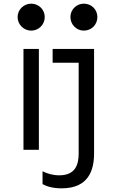

<svg xmlns="http://www.w3.org/2000/svg" viewBox="-20 -817 640 1047"><path d="M108 0H192V-550H108ZM493 19V-550H267V-475H409V19C409 77 394 139 303 139C269 139 238 130 212 117V187C235 200 269 210 316 210C463 210 493 111 493 19ZM76 -724C76 -683 110 -650 150 -650C191 -650 224 -683 224 -724C224 -765 191 -797 150 -797C110 -797 76 -765 76 -724ZM364 -724C364 -683 397 -650 437 -650C479 -650 511 -683 511 -724C511 -765 479 -797 437 -797C397 -797 364 -765 364 -724Z"/></svg>

Font: CommitMono
Style: 400Regular
Weight: 400
Monospace: yes
Designer: Eigil Nikolajsen
Foundry: Eigil Nikolajsen
Version: Version 1.143